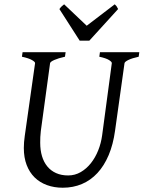

<svg xmlns="http://www.w3.org/2000/svg" viewBox="-20 -858 668 893"><path d="M625 -594.2Q594.2 -587.4 577.1 -579.1Q560.1 -570.8 559.1 -564L515.1 -250Q506.3 -186 485.4 -136.5Q464.4 -86.9 433.1 -53.2Q401.9 -19.5 361.1 -2.2Q320.3 15.1 272 15.1Q231.9 15.1 198.5 2.9Q165 -9.3 141.1 -32.7Q117.2 -56.2 104 -90.6Q90.8 -125 90.8 -169.9Q90.8 -195.8 95.2 -226.1L143.1 -564Q144 -569.8 128.9 -578.6Q113.8 -587.4 82 -594.2L85 -615.2H285.2L282.2 -594.2Q251.5 -587.4 232.7 -579.1Q213.9 -570.8 212.9 -564L169.9 -249Q168 -234.9 167.5 -220.7Q167 -206.5 167 -193.8Q167 -159.7 175.3 -131.8Q183.6 -104 200 -84Q216.3 -64 240.7 -53Q265.1 -42 296.9 -42Q328.6 -42 355.5 -57.6Q382.3 -73.2 402.8 -99.1Q423.3 -125 436.8 -158.7Q450.2 -192.4 455.1 -229L500 -564Q501 -569.8 487.3 -578.6Q473.6 -587.4 441.9 -594.2L444.8 -615.2H627.9ZM395.5 -668.9H350.6L256.3 -815.9Q263.2 -825.2 267.1 -828.6Q271 -832 278.3 -837.9L383.3 -738.3L513.7 -837.9Q519.5 -832.5 522.2 -828.9Q524.9 -825.2 529.3 -815.9Z"/></svg>

Font: Gentium Plus
Style: Italic
Weight: 400
Italic angle: -8°
Designer: J. Victor Gaultney, Annie Olsen, Iska Routamaa
Foundry: SIL International
Version: Version 1.510